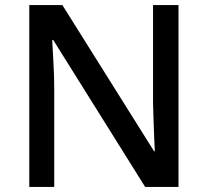

<svg xmlns="http://www.w3.org/2000/svg" viewBox="-20 -734 816 754"><path d="M681 0H550L189 -577H185Q187 -537 190 -485.5Q193 -434 193 -380V0H95V-714H225L585 -140H588Q587 -161 585.5 -193Q584 -225 583 -261.5Q582 -298 581 -330V-714H681Z"/></svg>

Font: Noto Sans Ol Chiki Medium
Style: Regular
Weight: 500
Designer: Monotype Design Team, Lewis McGuffie
Foundry: Monotype Imaging Inc.
Version: Version 2.003; ttfautohint (v1.8.4.7-5d5b)